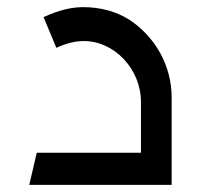

<svg xmlns="http://www.w3.org/2000/svg" viewBox="-20 -518 561 538"><path d="M62 0H461V-245C461 -334 415 -415 342 -463C305 -486 262 -498 212 -498C180 -498 143 -489 102 -470L138 -384C166 -397 192 -403 215 -403C300 -403 375 -325 375 -232V-90H83Z"/></svg>

Font: All Genders v4 Light
Style: Regular
Weight: 300
Designer: Rassam Alawdi
Foundry: Rassam Art
Version: Version 3.100;FEAKit 1.0